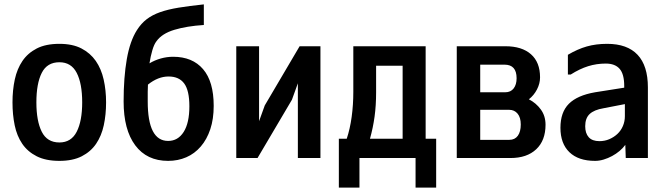

<svg xmlns="http://www.w3.org/2000/svg" viewBox="-20 -737 3040 876"><path d="M251 -3Q189 -3 147.5 -24Q106 -45 81.5 -81Q57 -117 47 -165.5Q37 -214 37 -270Q37 -326 47.5 -374.5Q58 -423 82.5 -459Q107 -495 148 -516Q189 -537 251 -537Q311 -537 351.5 -516Q392 -495 417 -459Q442 -423 453 -374Q464 -325 464 -270Q464 -214 453.5 -165.5Q443 -117 418.5 -81Q394 -45 353 -24Q312 -3 251 -3ZM251 -87Q305 -87 330 -136Q355 -185 355 -270Q355 -356 330 -404.5Q305 -453 251 -453Q195 -453 170.5 -404.5Q146 -356 146 -270Q146 -185 170.5 -136Q195 -87 251 -87Z M955 -254Q955 -194 939.5 -147.5Q924 -101 896 -68.5Q868 -36 830 -19.5Q792 -3 747 -3Q650 -3 597 -74Q544 -145 544 -274Q544 -384 558.5 -467Q573 -550 605 -600Q624 -630 649.5 -649.5Q675 -669 710.5 -681.5Q746 -694 794.5 -702Q843 -710 910 -717V-623Q832 -618 775.5 -601Q719 -584 694 -549Q683 -535 675 -507.5Q667 -480 662 -448Q685 -462 713 -470Q741 -478 770 -478Q858 -478 906.5 -421.5Q955 -365 955 -254ZM844 -252Q844 -324 820.5 -356Q797 -388 749 -388Q701 -388 655 -351Q654 -337 654 -318.5Q654 -300 654 -274Q654 -94 747 -94Q792 -94 818 -135Q844 -176 844 -252Z M1162 -184 1188 -256 1347 -526H1442V-16H1339V-357L1312 -282L1155 -16H1058V-526H1162Z M1592 -526H1922V-104H1970V119H1876V-16H1620V119H1526V-104H1562Q1577 -149 1584.5 -204Q1592 -259 1592 -318ZM1817 -104V-437H1696V-316Q1696 -256 1689 -205Q1682 -154 1668 -104Z M2469 -168Q2469 -96 2426.5 -56Q2384 -16 2309 -16H2064V-526H2286Q2361 -526 2402.5 -489.5Q2444 -453 2444 -384Q2444 -356 2430 -329Q2416 -302 2393 -284Q2426 -267 2447.5 -237.5Q2469 -208 2469 -168ZM2285 -316Q2310 -316 2323.5 -333.5Q2337 -351 2337 -380Q2337 -442 2282 -442H2171V-316ZM2356 -169Q2356 -201 2341.5 -218.5Q2327 -236 2303 -236H2171V-99H2304Q2329 -99 2342.5 -117.5Q2356 -136 2356 -169Z M2831 -262 2733 -243Q2691 -236 2670.5 -217Q2650 -198 2650 -161Q2650 -129 2666 -111Q2682 -93 2715 -93Q2739 -93 2760 -102Q2781 -111 2797 -126Q2813 -141 2822 -162Q2831 -183 2831 -207ZM2571 -397V-487Q2615 -513 2657 -525Q2699 -537 2750 -537Q2842 -537 2889 -487Q2936 -437 2936 -338V-16H2835L2833 -76Q2822 -61 2806.5 -48Q2791 -35 2772.5 -25Q2754 -15 2734 -9Q2714 -3 2695 -3Q2619 -3 2578 -42.5Q2537 -82 2537 -154Q2537 -225 2575.5 -263.5Q2614 -302 2695 -316L2828 -337V-345Q2828 -399 2807 -423Q2786 -447 2744 -447Q2702 -447 2663.5 -435Q2625 -423 2584 -397Z"/></svg>

Font: D2Coding
Style: Bold
Weight: 700
Monospace: yes
Designer: Yong-Rak Park; Jeong-Hwan Yoon; Sang-Min Lee;
Foundry: NHN Corporation
Version: Version 1.3.2; Build 20180524